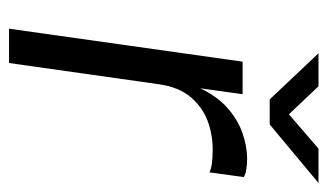

<svg xmlns="http://www.w3.org/2000/svg" viewBox="-170 -555 725 425"><g transform="rotate(90 192.5 -342.5)"><path d="M43.5 0 116.5 -517H188.5L175.5 -423.5Q193 -460 218.2 -482.8Q243.5 -505.5 273.2 -516.2Q303 -527 332 -527Q344 -527 355 -525.2Q366 -523.5 372 -519.5L361.5 -443.5Q354 -447.5 341.8 -449Q329.5 -450.5 321.5 -450.5Q287 -452.5 253.8 -441.8Q220.5 -431 196.8 -404.2Q173 -377.5 166.5 -332L119.5 0ZM200 -577 98 -685H171L233 -619.5L309 -685H385L255.5 -577Z"/></g></svg>

Font: Public Sans Thin Light
Style: Italic
Weight: 300
Italic angle: -8°
Version: Version 2.001